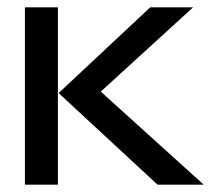

<svg xmlns="http://www.w3.org/2000/svg" viewBox="-20 -504 576 524"><path d="M536 0H410L140 -250L390 -484H507L255 -254ZM138 0H48V-484H138Z"/></svg>

Font: Gamestation Display
Style: Regular
Weight: 400
Designer: Jonas Hecksher
Foundry: Jonas Hecksher, Playtypeª, e-types AS
Version: Version 1.003